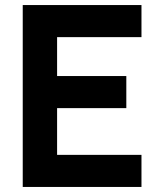

<svg xmlns="http://www.w3.org/2000/svg" viewBox="-20 -740 630 760"><path d="M540 -127H206V-312H480V-439H206V-593H540V-720H70V0H540Z"/></svg>

Font: Eudonet ExtraBold
Style: Regular
Weight: 800
Designer: Mikhail Sharanda
Foundry: Mikhail Sharanda
Version: Version 4.503;Glyphs 3.1.2 (3151)